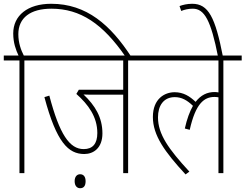

<svg xmlns="http://www.w3.org/2000/svg" viewBox="-20 -916 1299 1016"><path d="M83 -596V0H109V-596H206V-622H106C91 -651 77 -689 77 -735C77 -822 141 -870 252 -870C405 -870 524 -791 645 -615H675C565 -784 438 -896 251 -896C126 -896 50 -834 50 -739C50 -689 64 -652 78 -622H0V-596Z M658 -596H755V-622H193V-596H632V-441H397L384 -419C447 -363 495 -298 495 -212C495 -155 470 -127 423 -127C348 -127 295 -205 241 -410L215 -402C279 -162 342 -101 426 -101C475 -101 522 -133 522 -210C522 -295 483 -358 422 -416C440 -415 461 -415 480 -415H632V0H658ZM375 43C375 69 389 80 404 80C421 80 433 70 433 43C433 19 422 6 404 6C388 6 375 18 375 43Z M742 -596H1136V-427C1130 -428 1123 -429 1116 -429C1076 -429 1043 -413 1015 -377C984 -407 950 -428 904 -428C852 -428 789 -394 789 -297C789 -200 851 -113 962 7L982 -8C872 -127 816 -206 816 -295C816 -356 845 -402 905 -402C941 -402 970 -386 1001 -356C984 -326 969 -286 958 -236L984 -229C1015 -368 1060 -403 1115 -403C1124 -403 1130 -402 1136 -401V0H1162V-596H1259V-622H742Z M1134 -615H1160C1119 -825 1083 -896 997 -896C969 -896 947 -890 930 -884L939 -858C956 -865 977 -870 1000 -870C1062 -870 1096 -808 1134 -615Z"/></svg>

Font: Noto Sans Condensed Thin
Style: Italic
Weight: 100
Width: 3
Italic angle: -12°
Designer: Monotype Design Team
Foundry: Monotype Imaging Inc.
Version: Version 2.013